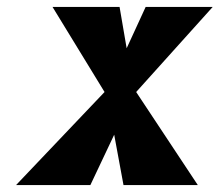

<svg xmlns="http://www.w3.org/2000/svg" viewBox="-20 -533 633 553"><path d="M549.7 0 372.2 -268 592.6 -513H399.5L344.8 -394L324.4 -513H131.3L281.1 -268L26.3 0H240.3L308.9 -145L335.7 0Z"/></svg>

Font: Blink
Style: Obl
Weight: 400
Designer: Mew Too
Foundry: Cannot Into Space Fonts
Version: Version 001.000